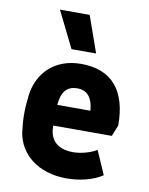

<svg xmlns="http://www.w3.org/2000/svg" viewBox="-85 -812 686 884"><g transform="rotate(10 258.0 -370.0)"><path d="M287 10C346 10 409 -4 454 -34L406 -144C375 -125 329 -114 296 -114C245 -114 192 -133 186 -202C186 -208 185 -213 185 -219H459L480 -271C480 -433 408 -521 263 -521C139 -521 64 -442 50 -338C46 -305 44 -277 44 -249C44 -221 46 -195 50 -163C66 -64 153 10 287 10ZM322 -580 262 -750H123L207 -580ZM187 -316C192 -373 213 -407 265 -407C322 -407 338 -362 342 -316Z"/></g></svg>

Font: Finlandica
Style: Bold
Weight: 700
Designer: Niklas Ekholm, Juho Hiilivirta, Jaakko Suomalainen
Foundry: Helsinki Type Studio
Version: Version 2.000;Glyphs 3.2 (3202)